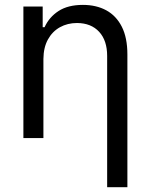

<svg xmlns="http://www.w3.org/2000/svg" viewBox="-20 -573 626 797"><path d="M160.2 -328.1V0H77.1V-545.9H157.2V-460H165Q184.1 -502 223.1 -527.3Q262.2 -552.7 324.2 -552.7Q379.4 -552.7 420.9 -530.3Q462.4 -507.8 485.6 -462.2Q508.8 -416.5 508.8 -346.7V204.1H424.8V-340.8Q424.8 -404.8 391.6 -440.9Q358.4 -477.1 299.8 -477.5Q260.3 -477.5 228.8 -460Q197.3 -442.4 179 -409.2Q160.6 -376 160.2 -328.1Z"/></svg>

Font: Inter
Style: Regular
Weight: 400
Designer: Rasmus Andersson
Foundry: rsms
Version: Version 4.000;git-8c9346024